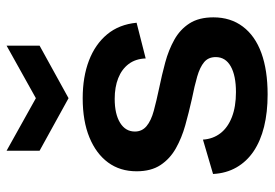

<svg xmlns="http://www.w3.org/2000/svg" viewBox="-142 -660 815 570"><g transform="rotate(-90 265.0 -374.5)"><path d="M270 13Q217 13 174.5 2.5Q132 -8 101.5 -28.5Q71 -49 53.5 -79.5Q36 -110 34 -149L136 -179Q138 -149 155 -127Q172 -105 203 -93Q234 -81 277 -81Q326 -81 353.5 -96.5Q381 -112 381 -141Q381 -163 366 -175.5Q351 -188 323.5 -196Q296 -204 256 -212Q216 -221 178.5 -231.5Q141 -242 110 -259.5Q79 -277 60.5 -305Q42 -333 42 -376Q42 -425 68 -460.5Q94 -496 142.5 -516Q191 -536 259 -536Q322 -536 370.5 -517.5Q419 -499 448.5 -463.5Q478 -428 483 -376L377 -349Q376 -379 360.5 -399.5Q345 -420 318.5 -430.5Q292 -441 257 -441Q212 -441 186 -425Q160 -409 160 -381Q160 -360 176 -346.5Q192 -333 221.5 -325Q251 -317 289 -309Q328 -301 365 -291Q402 -281 432.5 -264Q463 -247 481 -219Q499 -191 499 -148Q499 -97 471.5 -60.5Q444 -24 393 -5.5Q342 13 270 13ZM103 -762 259 -675 415 -762V-664L259 -578L103 -664Z"/></g></svg>

Font: Bricolage Grotesque 36pt SemiBold
Style: Regular
Weight: 600
Designer: Mathieu Triay
Foundry: Atelier Triay
Version: Version 1.001;gftools[0.9.33.dev8+g029e19f]